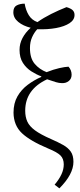

<svg xmlns="http://www.w3.org/2000/svg" viewBox="-20 -822 438 1051"><path d="M305 209 279 189Q304 159 316.5 132Q329 105 329 78Q329 47 311 29Q293 11 244 -9Q146 -50 100.5 -92.5Q55 -135 54 -205Q54 -257 75.5 -294.5Q97 -332 132 -358Q167 -384 206 -401V-404Q179 -414 151.5 -431.5Q124 -449 105.5 -477.5Q87 -506 87 -549Q87 -583 103 -613.5Q119 -644 148 -670Q107 -680 80 -702Q53 -724 53 -755Q53 -783 71.5 -792.5Q90 -802 115 -802Q121 -766 137.5 -739Q154 -712 185 -701Q219 -725 260 -745.5Q301 -766 344 -783Q368 -776 378 -766Q388 -756 388 -740Q388 -713 360.5 -695Q333 -677 287 -668.5Q241 -660 184 -662Q167 -644 155.5 -618Q144 -592 144 -559Q144 -503 170 -472.5Q196 -442 235 -427Q273 -442 304 -449Q335 -456 355 -457Q372 -438 372 -413Q372 -391 356.5 -378.5Q341 -366 319 -367Q304 -367 287 -372Q270 -377 238 -388Q118 -332 118 -216Q118 -182 129.5 -156.5Q141 -131 171.5 -108.5Q202 -86 259 -61Q298 -44 325.5 -28.5Q353 -13 367.5 8Q382 29 382 64Q382 132 305 209Z"/></svg>

Font: Noto Serif SemiCondensed Light
Style: Regular
Weight: 300
Width: 4
Designer: Monotype Design Team
Foundry: Monotype Imaging Inc.
Version: Version 2.013